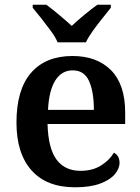

<svg xmlns="http://www.w3.org/2000/svg" viewBox="-20 -786 597 816"><path d="M299 10Q178 10 114 -62Q50 -134 50 -265Q50 -405 112 -476.5Q174 -548 288 -548Q392 -548 452 -487.5Q512 -427 512 -308V-259H182Q185 -155 220.5 -107.5Q256 -60 322 -60Q374 -60 410 -83Q446 -106 464 -137Q488 -125 488 -94Q488 -69 467.5 -45Q447 -21 405 -5.5Q363 10 299 10ZM379 -319Q379 -396 358.5 -441.5Q338 -487 289 -487Q242 -487 215 -444Q188 -401 184 -319ZM225 -606Q215 -629 195.5 -655.5Q176 -682 155.5 -708Q135 -734 119 -753V-766H177Q200 -749 231 -723Q262 -697 285 -676Q307 -697 338.5 -723Q370 -749 394 -766H451V-753Q436 -734 415 -708Q394 -682 375 -655.5Q356 -629 345 -606Z"/></svg>

Font: Noto Serif Thai SemiBold
Style: Regular
Weight: 600
Designer: Monotype Design Team
Foundry: Monotype Imaging Inc.
Version: Version 2.001; ttfautohint (v1.8.4.7-5d5b)